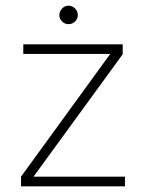

<svg xmlns="http://www.w3.org/2000/svg" viewBox="-20 -656 515 676"><path d="M221 -571Q208 -571 198.5 -580.5Q189 -590 189 -603Q189 -616 198.5 -626Q208 -636 221 -636Q235 -636 244.5 -626Q254 -616 254 -603Q254 -590 244.5 -580.5Q235 -571 221 -571ZM412 -465 98 -34H420V0H54V-34L368 -466H62V-500H412Z"/></svg>

Font: Albert Sans ExtraLight
Style: Regular
Weight: 250
Designer: Andreas Rasmussen
Foundry: a.Foundry
Version: Version 1.025